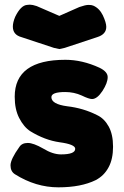

<svg xmlns="http://www.w3.org/2000/svg" viewBox="-20 -793 529 822"><path d="M257 -588 396 -634Q435 -646 435 -678Q435 -696 420 -728Q405 -758 379 -769Q372 -772 359 -772Q346 -772 320 -763L234 -725L137 -767Q119 -773 108 -773Q101 -773 96 -772Q69 -770 45 -721Q35 -697 35 -679Q35 -644 72 -634Q139 -612 211 -588L234 -583ZM44 -47Q133 9 230 9Q327 9 390 -22Q426 -41 445 -77Q464 -112 464 -165Q464 -218 445 -252Q426 -286 396 -300Q337 -330 268 -338Q200 -347 200 -377Q200 -399 259 -399Q297 -399 330 -384Q361 -369 374 -369Q396 -369 419 -404Q441 -438 441 -463Q441 -486 406 -503Q332 -537 260 -537Q43 -537 43 -379Q43 -325 62 -288Q82 -249 110 -231Q172 -193 235 -184Q302 -175 302 -156Q302 -132 241 -132Q206 -132 165 -157Q123 -181 99 -181Q74 -181 63 -164Q25 -111 25 -85Q25 -59 44 -47Z"/></svg>

Font: FredokaOneMacrons
Style: Regular
Weight: 500
Designer: ""
Foundry: ""
Version: ""